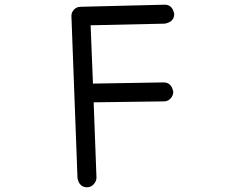

<svg xmlns="http://www.w3.org/2000/svg" viewBox="-20 -800 1040 820"><path d="M353 0C364 -1 374 -5 381 -14C388 -22 392 -31 392 -42L380 -363L680 -367C691 -367 701 -371 709 -380C716 -388 720 -397 720 -408C715 -435 701 -448 679 -448L377 -443L367 -692L684 -699C711 -704 724 -718 724 -741C719 -767 705 -780 684 -780L324 -771C313 -771 304 -767 297 -760C289 -752 285 -743 285 -732L311 -39C316 -13 330 0 353 0Z"/></svg>

Font: linja lipamanka normal
Style: Regular
Weight: 400
Version: Version 1.000;February 20, 2023;FontCreator 14.0.0.2901 64-b